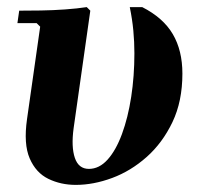

<svg xmlns="http://www.w3.org/2000/svg" viewBox="-20 -510 558 540"><path d="M345 -490H380Q439 -460 466 -414Q493 -368 493 -303Q493 -225 465 -166.5Q437 -108 392.5 -68.5Q348 -29 295.5 -9.5Q243 10 193 10Q151 10 116 -7Q81 -24 63.5 -64.5Q46 -105 56 -175L93 -435L83 -445H29L34 -480Q60 -480 94.5 -480.5Q129 -481 163.5 -483.5Q198 -486 224 -490L234 -480L187 -149Q180 -97 190.5 -66Q201 -35 230 -35Q259 -35 282.5 -61Q306 -87 323 -133Q340 -179 349 -237.5Q358 -296 358 -360Q358 -392 355 -424Q352 -456 345 -490Z"/></svg>

Font: Brygada 1918
Style: Bold Italic
Weight: 700
Italic angle: -8°
Designer: Mateusz Machalski | Borys Kosmynka | Przemek Hoffer
Foundry: NIEPODLEGLA 2018
Version: Version 3.006